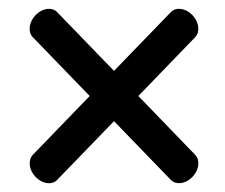

<svg xmlns="http://www.w3.org/2000/svg" viewBox="-20 -545 514 438"><path d="M370.1 -134.2C381.7 -122.9 403.2 -125 418.8 -141.2C434.4 -157.3 436.8 -179.9 425.5 -191.5C425.6 -191.6 364.2 -255.1 295.6 -326C364.2 -396.9 425.5 -460.4 425.5 -460.4C436.6 -471.9 434.4 -494.6 418.8 -510.7C403.2 -526.9 381.4 -529.3 370.1 -517.7L240.1 -383.3C171.4 -454.3 110 -517.7 110 -517.7C98.9 -529.2 77 -526.9 61.3 -510.7C45.7 -494.6 43.4 -472 54.6 -460.4L184.6 -326L54.6 -191.5C43.7 -179.5 45.7 -157.3 61.3 -141.2C77 -125 98.8 -122.6 110 -134.2C110.1 -134.2 171.5 -197.6 240.1 -268.6Z"/></svg>

Font: Hi.
Style: Tall Regular
Weight: 400
Designer: Mew Too, Robert Jablonski
Foundry: Cannot Into Space Fonts
Version: Version 1.996